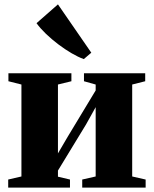

<svg xmlns="http://www.w3.org/2000/svg" viewBox="-20 -858 703 878"><path d="M17.5 0V-37L78 -51V-471.5L18.5 -486.5V-523H306.5V-486.5L245 -471.5V-156.5L289.5 -232.5L417.5 -444.5V-471.5L364 -486.5V-523H644V-486.5L584.5 -471.5V-51L646 -37V0H356V-37L417.5 -51V-368L373.5 -289L245 -78V-50L300 -37V0ZM362.5 -588Q337.5 -597 307.5 -614.5Q277.5 -632 247 -655Q216.5 -678 190.2 -703.2Q164 -728.5 147 -752L245 -838L397.5 -617L363.5 -588Z"/></svg>

Font: Merriweather 96pt Black
Style: Regular
Weight: 900
Version: Version 2.100